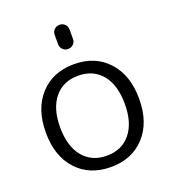

<svg xmlns="http://www.w3.org/2000/svg" viewBox="-136 -860 841 948"><g transform="rotate(-20 284.5 -386.5)"><path d="M246.1 -671.9V-720.7Q246.1 -737.3 257.3 -748.5Q268.6 -759.8 285.2 -759.8Q301.8 -759.8 313 -748.5Q324.2 -737.3 324.2 -720.7V-671.9Q324.2 -655.3 313 -644Q301.8 -632.8 285.2 -632.8Q268.6 -632.8 257.3 -644Q246.1 -655.3 246.1 -671.9ZM106.9 -85.4Q40 -158.2 40 -282.2Q40 -406.2 106.9 -479.5Q173.8 -552.7 285.2 -552.7Q396.5 -552.7 463.4 -479.5Q530.3 -406.2 530.3 -282.2Q530.3 -158.2 463.4 -85.4Q396.5 -12.7 285.2 -12.7Q173.8 -12.7 106.9 -85.4ZM160.6 -127.9Q206.1 -72.3 285.2 -72.3Q364.3 -72.3 409.7 -127.9Q455.1 -183.6 455.1 -282.7Q455.1 -381.8 409.7 -437Q364.3 -492.2 285.2 -492.2Q206.1 -492.2 160.6 -437Q115.2 -381.8 115.2 -282.7Q115.2 -183.6 160.6 -127.9Z"/></g></svg>

Font: Gen Jyuu Gothic P Normal
Style: Regular
Weight: 300
Designer: [Source Han Sans]
Ryoko NISHIZUKA  (kana & ideographs); Paul D. Hunt (Latin, Greek & Cyrillic); Wenlong ZHANG  (bopomofo
Version: Version 1.002.20150607